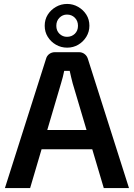

<svg xmlns="http://www.w3.org/2000/svg" viewBox="-20 -955 680 975"><path d="M381 -690Q397 -690 409 -681Q421 -672 426 -657L635 0H507L349 -532Q345 -548 341 -564Q337 -580 334 -595H306Q303 -580 299 -564Q295 -548 290 -532L133 0H5L214 -657Q218 -672 230.5 -681Q243 -690 259 -690ZM497 -295V-197H142V-295ZM321 -935Q351 -935 377 -920Q403 -905 418.5 -880.5Q434 -856 434 -824Q434 -794 418.5 -768.5Q403 -743 377.5 -728Q352 -713 321 -713Q290 -713 264 -728Q238 -743 222.5 -768Q207 -793 207 -824Q207 -856 222.5 -880.5Q238 -905 264 -920Q290 -935 321 -935ZM320 -881Q298 -881 282 -865Q266 -849 266 -824Q266 -799 282 -783.5Q298 -768 320 -768Q344 -768 360 -783.5Q376 -799 376 -824Q376 -849 360 -865Q344 -881 320 -881Z"/></svg>

Font: Exo 2 SemiBold
Style: Regular
Weight: 600
Designer: Natanael Gama
Foundry: Natanael Gama
Version: Version 2.010